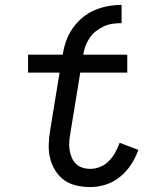

<svg xmlns="http://www.w3.org/2000/svg" viewBox="-20 -752 640 780"><path d="M347 8Q318 8 290 1.5Q262 -5 240.5 -20.5Q219 -36 204.5 -59.5Q190 -83 183.5 -109.5Q177 -136 178 -165.5Q179 -195 184 -224L222 -457H94V-530H235Q239 -558 248.5 -585Q258 -612 274.5 -636Q291 -660 314 -679.5Q337 -699 364 -710.5Q391 -722 418.5 -727Q446 -732 474 -732V-658Q456 -658 438 -655.5Q420 -653 403 -645.5Q386 -638 370.5 -626Q355 -614 344.5 -598.5Q334 -583 327.5 -565.5Q321 -548 318 -530H497V-457H306L266 -212Q263 -195 261.5 -178Q260 -161 262.5 -144.5Q265 -128 271 -113Q277 -98 288 -87Q299 -76 314.5 -71Q330 -66 347 -66Q367 -66 387 -74Q407 -82 422.5 -98Q438 -114 448.5 -133Q459 -152 466 -172L542 -143Q531 -112 512.5 -83.5Q494 -55 467.5 -33.5Q441 -12 409.5 -2Q378 8 347 8Z"/></svg>

Font: Iosevka Slab Extended
Style: Italic
Weight: 400
Width: 7
Italic angle: -9°
Monospace: yes
Designer: Belleve Invis
Foundry: Belleve Invis
Version: Version 11.1.0; ttfautohint (v1.8.3)